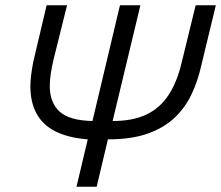

<svg xmlns="http://www.w3.org/2000/svg" viewBox="-20 -713 844 733"><path d="M272 0 315 -181Q240 -187 191.5 -211.5Q143 -236 119.5 -279.5Q96 -323 96 -383Q96 -404 99 -427.5Q102 -451 107 -477L158 -693H236L185 -488Q178 -459 174 -433Q170 -407 170 -385Q170 -321 207.5 -287Q245 -253 333 -251L438 -693H516L410 -251Q486 -251 537.5 -275Q589 -299 622 -348Q655 -397 673 -472L727 -693H804L748 -461Q735 -403 711 -352.5Q687 -302 646.5 -263.5Q606 -225 544 -203Q482 -181 392 -181L349 0Z"/></svg>

Font: Ubuntu Sans
Style: Italic
Weight: 400
Italic angle: -13.5°
Designer: Dalton Maag Ltd
Foundry: Dalton Maag Ltd
Version: Version 1.006